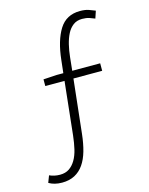

<svg xmlns="http://www.w3.org/2000/svg" viewBox="-116 -744 711 916"><g transform="rotate(-15 239.5 -286.5)"><path d="M76 98Q38 98 11 82L24 48Q48 59 76 59Q103 59 121.5 46.5Q140 34 153 12Q166 -10 173 -40Q180 -70 184 -106L212 -368H117V-401L184 -405H216L223 -468Q233 -562 267 -616.5Q301 -671 369 -671Q394 -671 411.5 -665Q429 -659 443 -653L431 -617Q419 -622 404.5 -627Q390 -632 369 -632Q343 -632 325 -618.5Q307 -605 295.5 -582.5Q284 -560 277 -531Q270 -502 267 -472L260 -405H398V-368H256L227 -102Q222 -56 211.5 -19Q201 18 183 44Q165 70 138.5 84Q112 98 76 98Z"/></g></svg>

Font: hySource Sans Pro Light
Style: Regular
Weight: 300
Designer: Paul D. Hunt
Foundry: Adobe Systems Incorporated
Version: Version 2.021;PS 2.000;hotconv 1.0.86;makeotf.lib2.5.63406